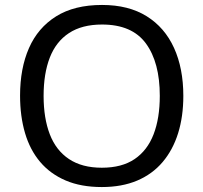

<svg xmlns="http://www.w3.org/2000/svg" viewBox="-20 -745 821 775"><path d="M720 -358Q720 -275 699 -207.5Q678 -140 636.5 -91Q595 -42 533.5 -16Q472 10 391 10Q307 10 245 -16.5Q183 -43 142 -91.5Q101 -140 81 -208Q61 -276 61 -359Q61 -469 97 -551Q133 -633 206.5 -679Q280 -725 392 -725Q499 -725 572 -679.5Q645 -634 682.5 -551.5Q720 -469 720 -358ZM156 -358Q156 -268 181 -203Q206 -138 258.5 -103Q311 -68 391 -68Q472 -68 523.5 -103Q575 -138 600 -203Q625 -268 625 -358Q625 -493 569 -569.5Q513 -646 392 -646Q311 -646 258.5 -611.5Q206 -577 181 -512.5Q156 -448 156 -358Z"/></svg>

Font: hexlkorean05
Style: Book
Weight: 400
Designer: Jelle Bosma - Monotype Design Team
Foundry: Monotype Imaging Inc.
Version: Version 2.003